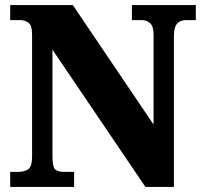

<svg xmlns="http://www.w3.org/2000/svg" viewBox="-20 -734 797 754"><path d="M20 0V-59H51Q76 -59 91 -69.5Q106 -80 106 -120V-598Q106 -635 91.5 -645Q77 -655 59 -655H20V-714H266L583 -245V-598Q583 -630 570 -642.5Q557 -655 538 -655H498V-714H749V-655H709Q688 -655 675.5 -641Q663 -627 663 -594V0H551L186 -539V-120Q186 -80 196 -69.5Q206 -59 231 -59H271V0Z"/></svg>

Font: Noto Serif Lao SemiCondensed Black
Style: Regular
Weight: 900
Width: 4
Designer: Monotype Design Team
Foundry: Monotype Imaging Inc.
Version: Version 2.003; ttfautohint (v1.8.4.7-5d5b)